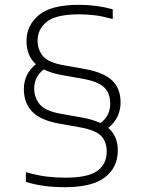

<svg xmlns="http://www.w3.org/2000/svg" viewBox="-20 -768 600 797"><path d="M249.5 9Q205 9 165.5 4Q126 -1 87.5 -13V-53.5Q134 -40 172.5 -35.2Q211 -30.5 252 -30.5Q345.5 -30.5 384.2 -59Q423 -87.5 423 -138.5Q423 -180.5 399.5 -204.2Q376 -228 312 -239.5L225 -255Q147.5 -269 113.2 -305Q79 -341 79 -398Q79 -461.5 129 -501.5Q90 -536.5 90 -598Q90 -662 140.8 -705Q191.5 -748 308.5 -748Q380.5 -748 448 -729.5V-689Q408.5 -700 376.5 -704.2Q344.5 -708.5 309.5 -708.5Q212 -708.5 174 -677.5Q136 -646.5 136 -599.5Q136 -563 157.5 -536Q179 -509 242.5 -497.5L330 -482Q409.5 -468 445 -434.5Q480.5 -401 480.5 -343Q480.5 -278.5 429.5 -237Q469 -203.5 469 -143Q469 -73.5 416 -32.2Q363 9 249.5 9ZM318.5 -280.5Q365.5 -272 396.5 -257.5Q437.5 -285.5 437.5 -338Q437.5 -380.5 412.8 -405Q388 -429.5 323.5 -441L236.5 -456.5Q192 -464.5 162 -480Q122 -450 122 -400Q122 -363 144.8 -335.2Q167.5 -307.5 231 -296Z"/></svg>

Font: Encode Sans Expanded ExtraLight
Style: Regular
Weight: 200
Width: 7
Designer: Multiple Designers
Foundry: Impallari Type
Version: Version 3.000; ttfautohint (v1.8.3) -l 8 -r 50 -G 200 -x 14 